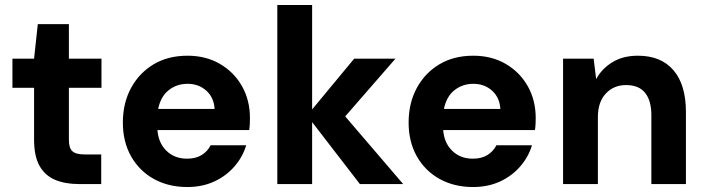

<svg xmlns="http://www.w3.org/2000/svg" viewBox="-20 -740 2839 772"><path d="M296 0Q242 0 201.5 -17Q161 -34 139 -73Q117 -112 117 -179V-387H30V-504H117L132 -643H257V-504H388V-387H257V-178Q257 -145 271 -132Q285 -119 321 -119H387V0Z M733 12Q657 12 598.5 -20.5Q540 -53 507 -111.5Q474 -170 474 -247Q474 -325 506.5 -385.5Q539 -446 597 -481Q655 -516 734 -516Q808 -516 864.5 -483Q921 -450 953 -393.5Q985 -337 985 -265Q985 -255 984.5 -243Q984 -231 982 -217H613Q617 -165 649.5 -133.5Q682 -102 732 -102Q768 -102 791.5 -117Q815 -132 827 -156H970Q956 -109 922.5 -70.5Q889 -32 841 -10Q793 12 733 12ZM734 -403Q691 -403 658.5 -377.5Q626 -352 616 -302H843Q840 -348 809.5 -375.5Q779 -403 734 -403Z M1095 0V-720H1235V-300L1404 -504H1570L1368 -272L1601 0H1427L1235 -249V0Z M1882 12Q1806 12 1747.5 -20.5Q1689 -53 1656 -111.5Q1623 -170 1623 -247Q1623 -325 1655.5 -385.5Q1688 -446 1746 -481Q1804 -516 1883 -516Q1957 -516 2013.5 -483Q2070 -450 2102 -393.5Q2134 -337 2134 -265Q2134 -255 2133.5 -243Q2133 -231 2131 -217H1762Q1766 -165 1798.5 -133.5Q1831 -102 1881 -102Q1917 -102 1940.5 -117Q1964 -132 1976 -156H2119Q2105 -109 2071.5 -70.5Q2038 -32 1990 -10Q1942 12 1882 12ZM1883 -403Q1840 -403 1807.5 -377.5Q1775 -352 1765 -302H1992Q1989 -348 1958.5 -375.5Q1928 -403 1883 -403Z M2244 0V-504H2367L2377 -422Q2400 -464 2442.5 -490Q2485 -516 2545 -516Q2638 -516 2688 -457.5Q2738 -399 2738 -290V0H2599V-277Q2599 -335 2574 -366.5Q2549 -398 2497 -398Q2448 -398 2416 -364Q2384 -330 2384 -269V0Z"/></svg>

Font: DM Sans ExtraBold
Style: Regular
Weight: 800
Designer: Colophon Foundry, Jonny Pinhorn
Foundry: Colophon Foundry
Version: Version 4.004; ttfautohint (v1.8.4.7-5d5b)